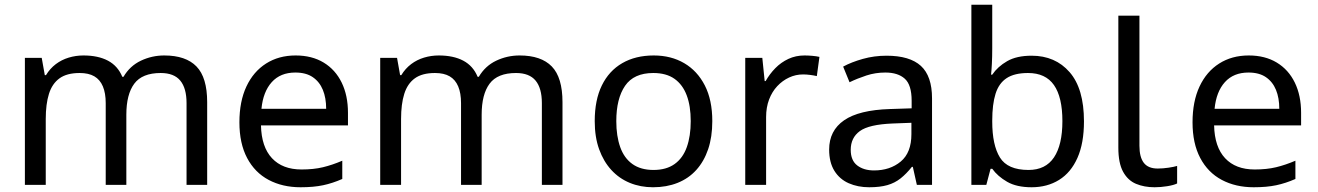

<svg xmlns="http://www.w3.org/2000/svg" viewBox="-20 -780 5560 810"><path d="M673 -546Q764 -546 809 -499.5Q854 -453 854 -349V0H767V-345Q767 -408 740.5 -440Q714 -472 658 -472Q580 -472 546.5 -427Q513 -382 513 -296V0H426V-345Q426 -387 414 -415.5Q402 -444 378 -458Q354 -472 316 -472Q262 -472 231 -449.5Q200 -427 186.5 -384Q173 -341 173 -278V0H85V-536H156L169 -463H174Q191 -491 215.5 -509.5Q240 -528 270 -537Q300 -546 332 -546Q394 -546 435.5 -524Q477 -502 496 -456H501Q528 -502 574.5 -524Q621 -546 673 -546Z M1227 -546Q1296 -546 1345.5 -516Q1395 -486 1421.5 -431.5Q1448 -377 1448 -304V-251H1081Q1083 -160 1127.5 -112.5Q1172 -65 1252 -65Q1303 -65 1342.5 -74.5Q1382 -84 1424 -102V-25Q1383 -7 1343 1.5Q1303 10 1248 10Q1172 10 1113.5 -21Q1055 -52 1022.5 -113.5Q990 -175 990 -264Q990 -352 1019.5 -415Q1049 -478 1102.5 -512Q1156 -546 1227 -546ZM1226 -474Q1163 -474 1126.5 -433.5Q1090 -393 1083 -321H1356Q1356 -367 1342 -401Q1328 -435 1299.5 -454.5Q1271 -474 1226 -474Z M2172 -546Q2263 -546 2308 -499.5Q2353 -453 2353 -349V0H2266V-345Q2266 -408 2239.5 -440Q2213 -472 2157 -472Q2079 -472 2045.5 -427Q2012 -382 2012 -296V0H1925V-345Q1925 -387 1913 -415.5Q1901 -444 1877 -458Q1853 -472 1815 -472Q1761 -472 1730 -449.5Q1699 -427 1685.5 -384Q1672 -341 1672 -278V0H1584V-536H1655L1668 -463H1673Q1690 -491 1714.5 -509.5Q1739 -528 1769 -537Q1799 -546 1831 -546Q1893 -546 1934.5 -524Q1976 -502 1995 -456H2000Q2027 -502 2073.5 -524Q2120 -546 2172 -546Z M2985 -269Q2985 -202 2967.5 -150.5Q2950 -99 2917.5 -63Q2885 -27 2838.5 -8.5Q2792 10 2735 10Q2682 10 2637 -8.5Q2592 -27 2559 -63Q2526 -99 2507.5 -150.5Q2489 -202 2489 -269Q2489 -358 2519 -419.5Q2549 -481 2605 -513.5Q2661 -546 2738 -546Q2811 -546 2866.5 -513.5Q2922 -481 2953.5 -419.5Q2985 -358 2985 -269ZM2580 -269Q2580 -206 2596.5 -159.5Q2613 -113 2648 -88Q2683 -63 2737 -63Q2791 -63 2826 -88Q2861 -113 2877.5 -159.5Q2894 -206 2894 -269Q2894 -333 2877 -378Q2860 -423 2825.5 -447.5Q2791 -472 2736 -472Q2654 -472 2617 -418Q2580 -364 2580 -269Z M3374 -546Q3389 -546 3406.5 -544.5Q3424 -543 3437 -540L3426 -459Q3413 -462 3397.5 -464Q3382 -466 3368 -466Q3337 -466 3309 -453Q3281 -440 3259 -416.5Q3237 -393 3224.5 -360Q3212 -327 3212 -286V0H3124V-536H3196L3206 -438H3210Q3227 -468 3251 -492.5Q3275 -517 3306 -531.5Q3337 -546 3374 -546Z M3720 -545Q3818 -545 3865 -502Q3912 -459 3912 -365V0H3848L3831 -76H3827Q3804 -47 3779.5 -27.5Q3755 -8 3723.5 1Q3692 10 3647 10Q3599 10 3560.5 -7Q3522 -24 3500 -59.5Q3478 -95 3478 -149Q3478 -229 3541 -272.5Q3604 -316 3735 -320L3826 -323V-355Q3826 -422 3797 -448Q3768 -474 3715 -474Q3673 -474 3635 -461.5Q3597 -449 3564 -433L3537 -499Q3572 -518 3620 -531.5Q3668 -545 3720 -545ZM3746 -259Q3646 -255 3607.5 -227Q3569 -199 3569 -148Q3569 -103 3596.5 -82Q3624 -61 3667 -61Q3735 -61 3780 -98.5Q3825 -136 3825 -214V-262Z M4166 -575Q4166 -541 4164.5 -511.5Q4163 -482 4161 -465H4166Q4189 -499 4229 -522Q4269 -545 4332 -545Q4432 -545 4492.5 -475.5Q4553 -406 4553 -268Q4553 -176 4525.5 -114Q4498 -52 4448 -21Q4398 10 4332 10Q4269 10 4229 -13Q4189 -36 4166 -68H4159L4141 0H4078V-760H4166ZM4317 -472Q4260 -472 4227 -450.5Q4194 -429 4180 -384.5Q4166 -340 4166 -271V-267Q4166 -168 4198.5 -115.5Q4231 -63 4319 -63Q4391 -63 4426.5 -116Q4462 -169 4462 -269Q4462 -370 4426.5 -421Q4391 -472 4317 -472Z M4851 10Q4807 10 4772.5 -4.5Q4738 -19 4718 -55.5Q4698 -92 4698 -157V-714H4787V-165Q4787 -117 4805.5 -93Q4824 -69 4864 -69Q4886 -69 4909.5 -72.5Q4933 -76 4946 -80V-6Q4932 1 4904.5 5.5Q4877 10 4851 10Z M5248 -546Q5317 -546 5366.5 -516Q5416 -486 5442.5 -431.5Q5469 -377 5469 -304V-251H5102Q5104 -160 5148.5 -112.5Q5193 -65 5273 -65Q5324 -65 5363.5 -74.5Q5403 -84 5445 -102V-25Q5404 -7 5364 1.5Q5324 10 5269 10Q5193 10 5134.5 -21Q5076 -52 5043.5 -113.5Q5011 -175 5011 -264Q5011 -352 5040.5 -415Q5070 -478 5123.5 -512Q5177 -546 5248 -546ZM5247 -474Q5184 -474 5147.5 -433.5Q5111 -393 5104 -321H5377Q5377 -367 5363 -401Q5349 -435 5320.5 -454.5Q5292 -474 5247 -474Z"/></svg>

Font: ukannada85
Style: Book
Weight: 400
Designer: Jelle Bosma - Monotype Design Team
Foundry: Monotype Imaging Inc.
Version: Version 2.003